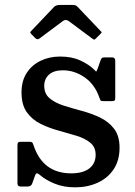

<svg xmlns="http://www.w3.org/2000/svg" viewBox="-20 -770 566 803"><path d="M395.5 -362Q376.5 -417 334 -446.5Q291.5 -476 243 -476Q205 -476 185 -458Q165 -440 165 -411Q165 -378 187.5 -359Q210 -340 246 -328.5Q282 -317 322.2 -306.2Q362.5 -295.5 398.2 -278.5Q434 -261.5 457 -231.8Q480 -202 480 -152.5Q480 -98.5 455 -61.5Q430 -24.5 387.8 -5.5Q345.5 13.5 294.5 13.5Q245.5 13.5 207.8 -2.2Q170 -18 146.5 -38.5Q139 -45 134.5 -45Q130 -45 126.5 -35.5L114.5 -2Q110 10 95.5 10H65.5Q53 10 53 -4V-161.5Q53 -170.5 55.5 -173.8Q58 -177 66.5 -177H103.5Q112.5 -177 115.2 -173.5Q118 -170 120 -163.5Q158.5 -45 278 -45Q327.5 -45 353.8 -65.8Q380 -86.5 380 -122.5Q380 -155 357.5 -173.2Q335 -191.5 299.8 -202.2Q264.5 -213 225 -223.8Q185.5 -234.5 150 -252Q114.5 -269.5 92.2 -300.5Q70 -331.5 70 -383.5Q70 -431.5 91.5 -464.8Q113 -498 149.8 -515.8Q186.5 -533.5 231.5 -533.5Q280.5 -533.5 316 -517Q351.5 -500.5 372 -480.5Q379.5 -472.5 381.5 -471Q383.5 -469.5 388 -482L401 -519Q403.5 -525.5 406.8 -527.8Q410 -530 419.5 -530H449Q462 -530 462 -516V-360Q462 -352 459 -349.5Q456 -347 447.5 -347H412.5Q402 -347 400 -350.8Q398 -354.5 395.5 -362ZM126.5 -611.5 112 -626.5Q106.5 -632.5 106.5 -634.5Q106.5 -636.5 112 -642L206 -741Q214 -749.5 232.5 -749.5H282Q292 -749.5 296.2 -747.5Q300.5 -745.5 305 -741L401 -640Q405 -636.5 405 -634.8Q405 -633 401 -629L381.5 -609.5Q376 -604 374 -604.2Q372 -604.5 365.5 -609L268 -681.5Q255 -691 243 -682L144.5 -608.5Q136 -602 126.5 -611.5Z"/></svg>

Font: Besley* Medium
Style: Regular
Weight: 500
Designer: Owen Earl
Foundry: indestructible type*
Version: Version 3.000; ttfautohint (v1.8.3)